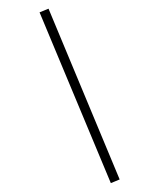

<svg xmlns="http://www.w3.org/2000/svg" viewBox="-71 -595 589 710"><g transform="rotate(10 223.0 -240.5)"><path d="M54.2 -538.1 422.9 38.1 393.1 57.1 23.9 -519Z"/></g></svg>

Font: RawengulkPcs
Style: Regular
Weight: 400
Version: Version 0.92